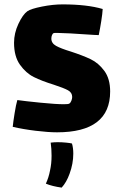

<svg xmlns="http://www.w3.org/2000/svg" viewBox="-20 -592 555 875"><path d="M303 -357Q358 -339 393.5 -322Q429 -305 455.5 -269Q482 -233 482 -175Q482 11 240 11Q200 11 142.5 4Q85 -3 38 -14Q40 -35 46.5 -75.5Q53 -116 59 -136Q94 -131 164.5 -124Q235 -117 271 -117Q292 -117 296 -120Q302 -124 305.5 -133.5Q309 -143 309 -150Q309 -170 290 -180.5Q271 -191 225 -206Q170 -223 134 -241Q98 -259 71 -297Q44 -335 44 -397Q44 -441 64 -483.5Q84 -526 105 -541Q121 -552 171 -562Q221 -572 265 -572Q377 -572 448 -551Q447 -531 441.5 -496Q436 -461 430 -432L407 -433Q277 -442 241 -442Q226 -442 224 -441Q220 -439 217 -432Q214 -425 214 -416Q214 -395 235.5 -383Q257 -371 303 -357ZM243 56Q262 56 281.5 58Q301 60 308 62Q314 82 314 108Q314 154 297 200Q283 239 261 263Q218 257 189 245Q202 217 208 185Q215 154 215 118Q215 85 211 58Q227 56 243 56Z"/></svg>

Font: Lalezar
Style: Regular
Weight: 400
Designer: Borna Izadpanah
Foundry: Borna Izadpanah
Version: Version 1.003